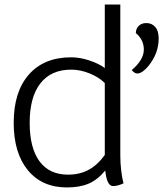

<svg xmlns="http://www.w3.org/2000/svg" viewBox="-20 -811 726 841"><path d="M521 -8Q496 4 475 4Q448 4 441 -64Q408 -24 369 -7Q330 10 273 10Q164 10 102 -65.5Q40 -141 40 -273Q40 -409 106.5 -484.5Q173 -560 292 -560Q329 -560 370.5 -546.5Q412 -533 439 -513V-791H507V-128Q507 -96 511 -63Q515 -30 521 -8ZM439 -132V-447Q415 -472 373.5 -489Q332 -506 292 -506Q204 -506 157 -446Q110 -386 110 -273Q110 -163 153 -104.5Q196 -46 278 -46Q329 -46 368 -67Q407 -88 439 -132ZM557 -504Q610 -549 610 -594Q610 -637 575 -666Q575 -685 587.5 -697.5Q600 -710 621 -710Q645 -710 660 -693Q675 -676 675 -642Q675 -578 631 -523Q620 -509 606.5 -499Q593 -489 581 -489Q570 -489 557 -504Z"/></svg>

Font: Krub
Style: Regular
Weight: 400
Designer: Ekaluck Peanpanawate
Foundry: Cadson Demak Co.,Ltd.
Version: Version 1.000; ttfautohint (v1.6)